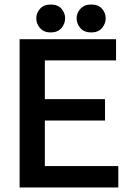

<svg xmlns="http://www.w3.org/2000/svg" viewBox="-20 -832 612 852"><path d="M385 -812Q416 -812 432.5 -793.5Q449 -775 449 -751Q449 -727 432.5 -707.5Q416 -688 385 -688Q354 -688 337 -707Q320 -726 320 -751Q320 -775 337.5 -793.5Q355 -812 385 -812ZM205 -812Q236 -812 252.5 -793.5Q269 -775 269 -751Q269 -727 252.5 -707.5Q236 -688 205 -688Q175 -688 158 -707Q141 -726 141 -751Q141 -775 158 -793.5Q175 -812 205 -812ZM505 -95V0H67V-658H495V-564H179V-392H446V-297H179V-95Z"/></svg>

Font: Codetta
Style: Bold
Weight: 700
Designer: Ulrich Proeller
Foundry: PROSA GmbH
Version: Version 2.00;September 29, 2018;FontCreator 11.5.0.2427 64-b